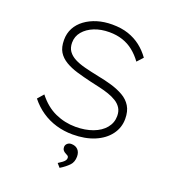

<svg xmlns="http://www.w3.org/2000/svg" viewBox="-164 -825 1044 1174"><g transform="rotate(20 358.5 -238.0)"><path d="M364 10Q308 10 257 -5Q206 -20 162.5 -49.5Q119 -79 85 -122L119 -161Q169 -97 232 -68.5Q295 -40 365 -40Q428 -40 477.5 -58.5Q527 -77 555 -111Q583 -145 583 -189Q583 -220 569.5 -241Q556 -262 533.5 -276Q511 -290 482 -300Q453 -310 422 -317Q391 -324 360 -331Q309 -343 265 -356Q221 -369 187.5 -389Q154 -409 136 -438.5Q118 -468 118 -516Q118 -559 136.5 -593.5Q155 -628 189 -653Q223 -678 267.5 -691.5Q312 -705 364 -705Q424 -705 469.5 -689.5Q515 -674 550.5 -646.5Q586 -619 614 -580L579 -542Q553 -578 521 -603.5Q489 -629 450 -642Q411 -655 364 -655Q309 -655 265.5 -637.5Q222 -620 196 -589Q170 -558 170 -517Q170 -484 185.5 -462Q201 -440 229.5 -425Q258 -410 299 -399.5Q340 -389 389 -379Q437 -370 481 -357Q525 -344 560 -324Q595 -304 615 -271.5Q635 -239 635 -189Q635 -132 601 -86.5Q567 -41 506 -15.5Q445 10 364 10ZM360 229 339 205Q355 195 365.5 187Q376 179 381 171.5Q386 164 386 156Q386 146 379 141.5Q372 137 364 133Q355 129 348.5 120.5Q342 112 342 100Q342 86 352.5 76.5Q363 67 378 67Q405 67 421 83Q437 99 437 128Q437 145 432 159.5Q427 174 416.5 185Q406 196 392 207Q378 218 360 229Z"/></g></svg>

Font: Lexend Exa ExtraLight
Style: Regular
Weight: 250
Designer: Bonnie Shaver-Troup, Thomas Jockin
Foundry: Lexend
Version: Version 1.007